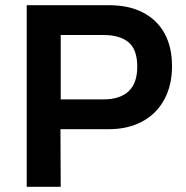

<svg xmlns="http://www.w3.org/2000/svg" viewBox="-20 -720 718 740"><path d="M83 0V-700H399Q476 -700 530.5 -672Q585 -644 614 -591.5Q643 -539 643 -465Q643 -391 613 -336Q583 -281 528 -251.5Q473 -222 398 -222H213L214 0ZM214 -337H380Q442 -337 475.5 -368Q509 -399 509 -463Q509 -529 475.5 -557Q442 -585 380 -585H214Z"/></svg>

Font: REM Medium
Style: Regular
Weight: 500
Designer: Octavio Pardo
Foundry: Ashler Design
Version: Version 1.005;gftools[0.9.28]